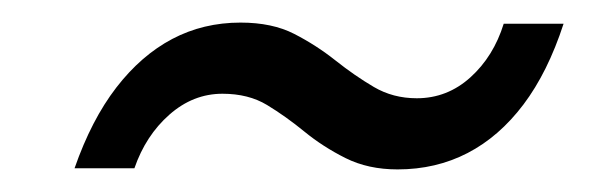

<svg xmlns="http://www.w3.org/2000/svg" viewBox="-20 -406 540 170"><path d="M332 -256Q306 -256 286 -266Q266 -276 249.5 -289.5Q233 -303 216.5 -313Q200 -323 177 -323Q151 -323 130 -304.5Q109 -286 99 -257H46Q61 -300 83 -328.5Q105 -357 132.5 -371.5Q160 -386 193 -386Q221 -386 240.5 -376Q260 -366 277 -352.5Q294 -339 311 -329Q328 -319 349 -319Q376 -319 396.5 -337.5Q417 -356 426 -385H479Q465 -342 443.5 -313.5Q422 -285 394 -270.5Q366 -256 332 -256Z"/></svg>

Font: DM Sans 36pt Light
Style: Italic
Weight: 300
Italic angle: -10°
Designer: Colophon Foundry, Jonny Pinhorn
Foundry: Colophon Foundry
Version: Version 4.004;gftools[0.9.30]